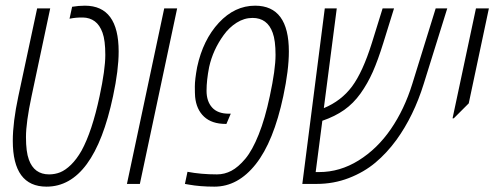

<svg xmlns="http://www.w3.org/2000/svg" viewBox="-20 -660 1777 689"><path d="M284.7 -639.6Q405.8 -639.6 405.8 -475.1Q405.8 -408.7 385.7 -314.9Q316.9 9.8 147 9.8Q25.9 9.8 25.9 -154.8Q25.9 -221.2 45.9 -314.9L113.3 -629.9H160.2L93.3 -314.9Q73.2 -220.7 73.2 -168Q73.2 -115.2 83.5 -87.4Q102.5 -34.2 156.2 -34.2Q177.2 -34.2 196 -41.7Q214.8 -49.3 234.9 -68.8Q254.9 -88.4 272.5 -119.1Q310.5 -188.5 337.4 -314.9Q357.9 -410.6 357.9 -462.9Q357.9 -515.1 347.9 -542.7Q337.9 -570.3 320.1 -583.5Q302.2 -596.7 277.6 -597.2Q252.9 -597.7 229.5 -592.8L238.8 -635.7Q262.2 -639.6 284.7 -639.6Z M481.9 0H435.5L569.3 -629.9H615.7Z M790 -215.3Q740.2 -215.3 712.4 -241.2Q684.6 -267.1 680.2 -312.5Q679.2 -324.7 679.2 -349.6Q679.2 -374.5 687.5 -419.4Q708.5 -517.1 765.4 -578.4Q822.3 -639.6 895.5 -639.6Q1016.6 -639.6 1016.6 -475.1Q1016.6 -408.7 996.6 -314.9Q961.9 -151.9 897.9 -71Q834 9.8 749.5 9.8Q698.2 9.8 657.2 2.4L643.6 0L652.8 -43.5Q701.2 -34.2 758.8 -34.2Q785.6 -34.2 810.3 -47.1Q835 -60.1 860.4 -90.3Q885.7 -120.6 908.4 -177.5Q931.2 -234.4 948.2 -314.9Q968.8 -410.6 968.8 -462.9Q968.8 -515.1 958.5 -542.5Q939.5 -595.7 886.2 -595.7Q856.4 -595.7 829.3 -578.6Q802.2 -561.5 782.7 -534.2Q744.1 -481 730.5 -419.4Q721.2 -372.1 721.2 -334.2Q721.2 -296.4 741.2 -274.2Q761.2 -252 801.3 -252H808.1L792.5 -215.3Z M1116.2 0H1064.9L1145.5 -629.9H1188.5L1142.1 -272Q1204.6 -297.9 1243.2 -349.6Q1281.7 -401.4 1314.5 -505.9L1353 -629.9H1394L1355.5 -505.9Q1336.4 -444.3 1317.9 -402.3Q1299.3 -360.4 1273.9 -324.7Q1248.5 -289.1 1215.3 -265.6Q1182.1 -242.2 1136.7 -226.6L1112.8 -42.5H1125Q1199.7 -42.5 1266.8 -84.2Q1334 -126 1382.6 -196.8Q1431.2 -267.6 1459.5 -358.9L1543.5 -629.9H1585L1500.5 -358.9Q1464.8 -244.1 1402.8 -158.2Q1368.2 -110.8 1327.1 -76.4Q1286.1 -42 1231.7 -21Q1177.2 0 1116.2 0Z M1662.1 -289.1 1608.4 -235.4H1604L1688 -629.9H1734.4Z"/></svg>

Font: Open Sans Hebrew Condensed Light
Style: Italic
Weight: 300
Width: 3
Italic angle: -12°
Foundry: Ascender Corporation, Yanek Iontef
Version: Version 2.001;PS 002.001;hotconv 1.0.70;makeotf.lib2.5.58329